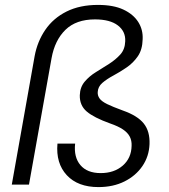

<svg xmlns="http://www.w3.org/2000/svg" viewBox="-20 -752 688 782"><path d="M381 10Q297 10 252 -38.5Q207 -87 214 -167H286Q280 -112 307.5 -79.5Q335 -47 390 -47Q445 -47 480 -77.5Q515 -108 516 -158Q517 -179 508.5 -195.5Q500 -212 480.5 -225Q461 -238 429 -249Q362 -273 333 -298Q304 -323 305 -364Q306 -397 325 -419.5Q344 -442 371 -458.5Q398 -475 424.5 -492Q451 -509 470 -530Q489 -551 490 -584Q492 -624 460 -648.5Q428 -673 367 -673Q290 -673 246.5 -630.5Q203 -588 190 -515L98 0H28L121 -523Q132 -583 164.5 -630.5Q197 -678 251 -705Q305 -732 379 -732Q442 -732 482.5 -713Q523 -694 543 -662.5Q563 -631 561 -592Q560 -550 541.5 -523Q523 -496 496 -477.5Q469 -459 442 -444.5Q415 -430 397 -414.5Q379 -399 378 -377Q377 -363 385.5 -351Q394 -339 416.5 -328Q439 -317 480 -302Q540 -281 565.5 -249Q591 -217 589 -165Q587 -115 560 -75.5Q533 -36 487 -13Q441 10 381 10Z"/></svg>

Font: DM Sans 16pt Light
Style: Italic
Weight: 300
Italic angle: -10°
Version: Version 4.004;gftools[0.9.30]